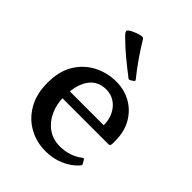

<svg xmlns="http://www.w3.org/2000/svg" viewBox="-220 -871 989 989"><g transform="rotate(45 274.5 -376.0)"><path d="M291 9Q225 9 170 -21.5Q115 -52 82 -109.5Q49 -167 49 -249Q49 -332 83 -388Q117 -444 173.5 -473.5Q230 -503 297 -503Q355 -503 403 -476Q451 -449 479.5 -399.5Q508 -350 508 -281Q508 -276 508 -269Q508 -262 507 -255Q504 -246 495 -246H146V-298H433L409 -278Q409 -283 409 -287Q409 -291 409 -295Q409 -337 393.5 -369Q378 -401 350.5 -419.5Q323 -438 288 -438Q227 -438 193.5 -391Q160 -344 160 -256Q160 -201 181 -156.5Q202 -112 239 -86.5Q276 -61 324 -61Q398 -61 450 -102Q457 -108 462 -100L472 -83Q477 -76 471 -67Q439 -31 392 -11Q345 9 291 9ZM342 -559Q333 -554 327 -560Q284 -593 243.5 -626.5Q203 -660 168 -695Q154 -708 150 -715.5Q146 -723 148.5 -727.5Q151 -732 161 -738Q175 -746 192 -752.5Q209 -759 224 -761Q234 -762 239 -753Q265 -710 295 -666.5Q325 -623 359 -581Q365 -574 357 -569Z"/></g></svg>

Font: Hahmlet Medium
Style: Regular
Weight: 500
Version: Version 1.002